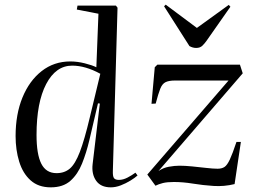

<svg xmlns="http://www.w3.org/2000/svg" viewBox="-20 -791 1093 825"><path d="M465 -58Q464 -34 469.5 -26Q475 -18 491 -18Q509 -18 528 -28Q547 -38 562 -49L571 -37Q560 -27 540.5 -15Q521 -3 499 5.5Q477 14 456 14Q413 14 393 -14.5Q373 -43 378 -86L409 -346L401 -347L364 -189Q351 -134 332.5 -88Q314 -42 282.5 -14Q251 14 198 14Q145 14 111.5 -16Q78 -46 62.5 -96.5Q47 -147 47 -206Q47 -300 76.5 -372Q106 -444 159 -485.5Q212 -527 282 -527Q312 -527 344 -519Q376 -511 394 -502L403 -732L310 -750L313 -767H478L485 -758ZM223 -47Q257 -47 280 -66.5Q303 -86 323 -138Q343 -190 366 -287L411 -474Q347 -509 290 -509Q220 -509 178.5 -430Q137 -351 137 -211Q137 -128 157.5 -87.5Q178 -47 223 -47ZM656 -513H1011L1023 -476L661 -56Q681 -70 705.5 -74.5Q730 -79 751 -79Q774 -79 805 -76Q836 -73 866 -69.5Q896 -66 915 -66Q933 -66 944.5 -73.5Q956 -81 967.5 -105.5Q979 -130 996 -181H1015L988 0Q943 11 897.5 8Q852 5 809 -2Q766 -9 727 -9Q698 -9 680 -4.5Q662 0 648 7L613 -41L962 -445H732Q706 -445 691.5 -438Q677 -431 668.5 -409.5Q660 -388 649 -346L631 -345L645 -502ZM685 -764 692 -771 826 -671 963 -770 970 -762 867 -615Q860 -605 850 -595Q840 -585 823 -585Q808 -585 794 -593Z"/></svg>

Font: Literata 72pt
Style: Italic
Weight: 400
Italic angle: -2°
Designer: Latin by Veronika Burian and Jose Scaglione. Greek by Irene Vlachou. Cyrillic by Vera Evstafieva
Foundry: TypeTogether
Version: Version 3.002